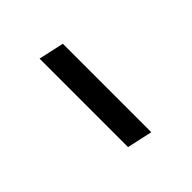

<svg xmlns="http://www.w3.org/2000/svg" viewBox="9 -453 356 356"><g transform="rotate(45 187.0 -275.0)"><path d="M64 -250 75 -300H307L296 -250Z"/></g></svg>

Font: Radio Canada Condensed Light
Style: Italic
Weight: 300
Width: 3
Italic angle: -12°
Designer: Charles Daoud, Etienne Aubert Bonn, Alexandre Saumier Demers, Jacques Le Bailly
Foundry: Radio-Canada
Version: Version 2.104; ttfautohint (v1.8.4.7-5d5b);gftools[0.9.28.de